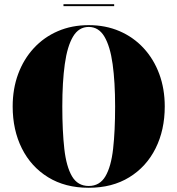

<svg xmlns="http://www.w3.org/2000/svg" viewBox="-20 -879 840 909"><path d="M280.5 -859H520.5V-850H280.5ZM400 10Q288.5 10 207.8 -39.8Q127 -89.5 83.5 -176.5Q40 -263.5 40 -375Q40 -458.5 66 -528.8Q92 -599 140 -651Q188 -703 254 -731.5Q320 -760 400 -760Q480 -760 546 -731.5Q612 -703 660 -651Q708 -599 734 -528.8Q760 -458.5 760 -375Q760 -263.5 716.5 -176.5Q673 -89.5 592.2 -39.8Q511.5 10 400 10ZM400 -751.5Q353 -751.5 325.8 -705.8Q298.5 -660 286.8 -575.5Q275 -491 275 -375Q275 -259 284.5 -174.5Q294 -90 321 -44.2Q348 1.5 400 1.5Q452 1.5 479 -44.2Q506 -90 515.5 -174.5Q525 -259 525 -375Q525 -491 513.2 -575.5Q501.5 -660 474.2 -705.8Q447 -751.5 400 -751.5Z"/></svg>

Font: Bodoni* 24pt Fatface
Style: Regular
Weight: 900
Version: Version 2.3